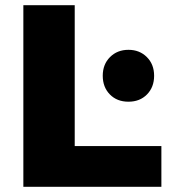

<svg xmlns="http://www.w3.org/2000/svg" viewBox="-20 -720 650 740"><path d="M70 -700H268V-157H602V0H70ZM376 -428Q376 -472 404 -500Q432 -528 475 -528Q518 -528 546 -500Q574 -472 574 -428Q574 -384 546.5 -356Q519 -328 475 -328Q431 -328 403.5 -356Q376 -384 376 -428Z"/></svg>

Font: Montserrat Alternates ExtraBold
Style: Regular
Weight: 800
Designer: Julieta Ulanovsky
Foundry: Julieta Ulanovsky
Version: Version 7.200